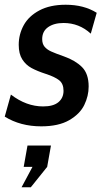

<svg xmlns="http://www.w3.org/2000/svg" viewBox="-31 -523 449 810"><path d="M-11 -31 15 -124Q80 -74 151 -74Q194 -74 215.5 -92Q237 -110 237 -140Q237 -170 218.5 -184.5Q200 -199 163 -211Q126 -223 102 -236Q78 -249 63 -272.5Q48 -296 48 -334Q48 -378 69 -416.5Q90 -455 135 -479Q180 -503 246 -503Q323 -503 377 -469L352 -381Q303 -426 237 -426Q197 -426 172 -408.5Q147 -391 147 -358Q147 -338 157 -326Q167 -314 184.5 -306Q202 -298 239 -285Q287 -268 315 -240Q343 -212 343 -158Q343 -118 324.5 -80Q306 -42 261 -16Q216 10 143 10Q55 10 -11 -31ZM60 267 106 181H69L85 91H184L168 181L99 267Z"/></svg>

Font: Cabin Medium
Style: Italic
Weight: 500
Italic angle: -7°
Designer: Pablo Impallari
Foundry: Pablo Impallari. http://www.impallari.com Igino Marini. http://www.ikern.com
Version: Version 2.200